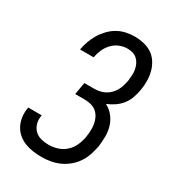

<svg xmlns="http://www.w3.org/2000/svg" viewBox="-182 -845 863 955"><g transform="rotate(30 250.0 -367.5)"><path d="M206 8Q181 8 156 4.5Q131 1 108.5 -8Q86 -17 68 -32.5Q50 -48 39 -69Q28 -90 24.5 -115Q21 -140 25 -165Q25 -167 25.5 -168.5Q26 -170 26 -172H104Q104 -171 103.5 -170Q103 -169 103 -168Q99 -145 105 -123.5Q111 -102 126 -87.5Q141 -73 162.5 -67.5Q184 -62 206 -62Q232 -62 258 -70.5Q284 -79 304 -98Q324 -117 334.5 -142Q345 -167 349 -192Q352 -211 352.5 -229.5Q353 -248 350 -265.5Q347 -283 339 -299Q331 -315 318 -326Q305 -337 287.5 -342Q270 -347 251 -347H195L207 -417H263Q278 -417 293.5 -420Q309 -423 323.5 -430.5Q338 -438 350 -450Q362 -462 370 -476Q378 -490 382.5 -505Q387 -520 390 -535Q392 -551 393 -567.5Q394 -584 391.5 -599.5Q389 -615 382.5 -629Q376 -643 365 -653.5Q354 -664 339 -668.5Q324 -673 308 -673Q285 -673 262 -663.5Q239 -654 222.5 -636Q206 -618 196.5 -596Q187 -574 183 -551H105Q109 -575 117.5 -599Q126 -623 139 -645Q152 -667 170.5 -686.5Q189 -706 211.5 -719Q234 -732 259 -737.5Q284 -743 308 -743Q335 -743 361.5 -737Q388 -731 409 -717Q430 -703 444 -681Q458 -659 464.5 -634Q471 -609 471.5 -581.5Q472 -554 467 -527Q463 -504 455 -481Q447 -458 432 -438.5Q417 -419 396 -404.5Q375 -390 352 -381Q377 -368 395 -346Q413 -324 421.5 -297Q430 -270 430 -240Q430 -210 426 -180Q421 -155 413 -130Q405 -105 390 -82Q375 -59 353.5 -41Q332 -23 307.5 -12Q283 -1 257.5 3.5Q232 8 206 8Z"/></g></svg>

Font: Iosevka Curly Oblique
Style: Regular
Weight: 400
Italic angle: -9°
Monospace: yes
Designer: Belleve Invis
Foundry: Belleve Invis
Version: Version 11.1.0; ttfautohint (v1.8.3)